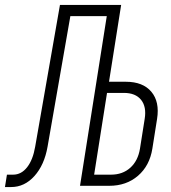

<svg xmlns="http://www.w3.org/2000/svg" viewBox="-70 -750 690 775"><path d="M-50 5 -42 -45H-17Q16 -45 39.5 -75Q63 -105 72 -158L172 -730H419L370 -420H438Q507 -420 541 -379.5Q575 -339 564 -270L545 -150Q534 -81 487 -40.5Q440 0 371 0H253L361 -685H214L122 -158Q109 -84 69 -39.5Q29 5 -25 5ZM310 -45H378Q425 -45 456 -73Q487 -101 495 -150L514 -270Q522 -319 499.5 -347Q477 -375 430 -375H362Z"/></svg>

Font: JetBrains Mono Thin
Style: Italic
Weight: 100
Italic angle: -9°
Monospace: yes
Designer: Philipp Nurullin, Konstantin Bulenkov
Foundry: JetBrains
Version: Version 2.305; ttfautohint (v1.8.4.7-5d5b)